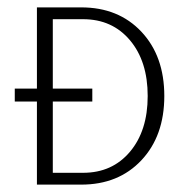

<svg xmlns="http://www.w3.org/2000/svg" viewBox="-20 -500 495 520"><path d="M20 -225V-260H80V-480H200Q301 -480 363 -414Q425 -348 425 -240Q425 -132 363 -66Q301 0 200 0H80V-225ZM123 -32H205Q284 -32 332 -89Q380 -146 380 -240Q380 -334 332 -391Q284 -448 205 -448H123V-260H230V-225H123Z"/></svg>

Font: Glametrix
Style: Light
Weight: 300
Designer: gluk
Foundry: gluk
Version: Version 0.40